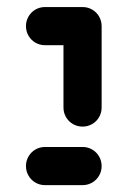

<svg xmlns="http://www.w3.org/2000/svg" viewBox="-20 -539 371 559"><path d="M55.6 -463Q55.6 -478.1 63 -490.9Q70.4 -503.7 83.1 -511.1Q95.9 -518.5 111.1 -518.5H220.4Q235.6 -518.5 248.3 -511.1Q261.1 -503.7 268.5 -490.9Q275.9 -478.1 275.9 -463Q275.9 -447.8 268.5 -435Q261.1 -422.2 248.3 -414.8Q235.6 -407.4 220.4 -407.4H111.1Q95.9 -407.4 83.1 -414.8Q70.4 -422.2 63 -435Q55.6 -447.8 55.6 -463ZM220.4 -518.5Q235.6 -518.5 248.3 -511.1Q261.1 -503.7 268.5 -490.9Q275.9 -478.1 275.9 -463V-225.9Q275.9 -210.7 268.5 -198Q261.1 -185.2 248.3 -177.8Q235.6 -170.4 220.4 -170.4Q205.2 -170.4 192.4 -177.8Q179.6 -185.2 172.2 -198Q164.8 -210.7 164.8 -225.9V-463Q164.8 -478.1 172.2 -490.9Q179.6 -503.7 192.4 -511.1Q205.2 -518.5 220.4 -518.5ZM55.6 -55.6Q55.6 -70.7 63 -83.5Q70.4 -96.3 83.1 -103.7Q95.9 -111.1 111.1 -111.1H220.4Q235.6 -111.1 248.3 -103.7Q261.1 -96.3 268.5 -83.5Q275.9 -70.7 275.9 -55.6Q275.9 -40.4 268.5 -27.6Q261.1 -14.8 248.3 -7.4Q235.6 0 220.4 0H111.1Q95.9 0 83.1 -7.4Q70.4 -14.8 63 -27.6Q55.6 -40.4 55.6 -55.6Z"/></svg>

Font: 26F Galaxy Hebrew Black
Style: Regular
Weight: 900
Designer: C₂₉H₂₅N₃O₅
Version: Version 1.000